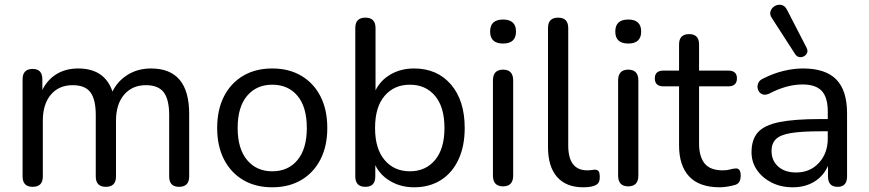

<svg xmlns="http://www.w3.org/2000/svg" viewBox="-20 -787 3692 816"><path d="M119 7Q76 7 76 -37V-450Q76 -494 119 -494Q160 -494 160 -450V-405Q182 -449 221 -472.5Q260 -496 312 -496Q425 -496 458 -398Q480 -443 523 -469.5Q566 -496 622 -496Q784 -496 784 -303V-37Q784 7 741 7Q699 7 699 -37V-298Q699 -364 676 -394.5Q653 -425 600 -425Q542 -425 507.5 -384.5Q473 -344 473 -274V-37Q473 7 430 7Q387 7 387 -37V-298Q387 -364 364.5 -394.5Q342 -425 289 -425Q230 -425 196 -384.5Q162 -344 162 -274V-37Q162 7 119 7Z M1137 9Q1066 9 1013.5 -22Q961 -53 932 -109.5Q903 -166 903 -243Q903 -321 932 -377.5Q961 -434 1013.5 -465Q1066 -496 1137 -496Q1208 -496 1260.5 -465Q1313 -434 1342 -377.5Q1371 -321 1371 -243Q1371 -166 1342 -109.5Q1313 -53 1260.5 -22Q1208 9 1137 9ZM1137 -59Q1205 -59 1244.5 -107Q1284 -155 1284 -243Q1284 -332 1244.5 -379.5Q1205 -427 1137 -427Q1070 -427 1030 -379.5Q990 -332 990 -243Q990 -155 1030 -107Q1070 -59 1137 -59Z M1722 -59Q1789 -59 1829 -107Q1869 -155 1869 -243Q1869 -332 1829 -379.5Q1789 -427 1722 -427Q1655 -427 1614.5 -379.5Q1574 -332 1574 -243Q1574 -155 1614.5 -107Q1655 -59 1722 -59ZM1740 9Q1684 9 1640 -16.5Q1596 -42 1575 -85V-37Q1575 7 1533 7Q1490 7 1490 -37V-668Q1490 -712 1533 -712Q1576 -712 1576 -668V-403Q1597 -446 1640.5 -471Q1684 -496 1740 -496Q1838 -496 1896.5 -428Q1955 -360 1955 -243Q1955 -166 1928.5 -109Q1902 -52 1853.5 -21.5Q1805 9 1740 9Z M2118 5Q2075 5 2075 -41V-445Q2075 -491 2118 -491Q2161 -491 2161 -445V-41Q2161 5 2118 5ZM2118 -602Q2063 -602 2063 -653Q2063 -704 2118 -704Q2173 -704 2173 -653Q2173 -602 2118 -602Z M2459 9Q2386 9 2347.5 -35Q2309 -79 2309 -162V-668Q2309 -712 2352 -712Q2395 -712 2395 -668V-169Q2395 -63 2476 -63Q2484 -63 2492 -64Q2500 -65 2507 -66Q2518 -66 2523.5 -60Q2529 -54 2529 -34Q2529 -15 2520.5 -6.5Q2512 2 2493 6Q2478 9 2459 9Z M2650 5Q2607 5 2607 -41V-445Q2607 -491 2650 -491Q2693 -491 2693 -445V-41Q2693 5 2650 5ZM2650 -602Q2595 -602 2595 -653Q2595 -704 2650 -704Q2705 -704 2705 -653Q2705 -602 2650 -602Z M3040 9Q2952 9 2909 -37Q2866 -83 2866 -169V-420H2800Q2763 -420 2763 -454Q2763 -487 2800 -487H2866V-598Q2866 -642 2909 -642Q2951 -642 2951 -598V-487H3075Q3112 -487 3112 -454Q3112 -420 3075 -420H2951V-177Q2951 -122 2974.5 -92.5Q2998 -63 3052 -63Q3070 -63 3083.5 -67Q3097 -71 3107 -71Q3116 -72 3122 -65Q3128 -58 3128 -40Q3128 -27 3123.5 -17Q3119 -7 3107 -2Q3095 2 3075 5.5Q3055 9 3040 9Z M3360 -556 3260 -711Q3250 -726 3255 -740Q3260 -754 3273 -761.5Q3286 -769 3301 -766Q3316 -763 3325 -745L3408 -584Q3416 -568 3407 -556.5Q3398 -545 3383.5 -544Q3369 -543 3360 -556ZM3349 9Q3299 9 3259.5 -11Q3220 -31 3197 -64.5Q3174 -98 3174 -140Q3174 -194 3201 -224.5Q3228 -255 3292 -268Q3356 -281 3465 -281H3498V-313Q3498 -373 3472.5 -400.5Q3447 -428 3391 -428Q3323 -428 3249 -389Q3231 -381 3218.5 -387Q3206 -393 3201.5 -406Q3197 -419 3202 -432.5Q3207 -446 3223 -453Q3266 -475 3309.5 -485.5Q3353 -496 3393 -496Q3488 -496 3534 -449.5Q3580 -403 3580 -305V-37Q3580 7 3540 7Q3499 7 3499 -37V-82Q3480 -39 3441 -15Q3402 9 3349 9ZM3498 -229H3467Q3387 -229 3341.5 -221.5Q3296 -214 3277.5 -195.5Q3259 -177 3259 -145Q3259 -105 3287 -79.5Q3315 -54 3364 -54Q3423 -54 3460.5 -95Q3498 -136 3498 -198Z"/></svg>

Font: Chiron GoRound TC N
Style: Regular
Weight: 350
Designer: Ryoko NISHIZUKA 西塚涼子 (kana, bopomofo & ideographs); Paul D. Hunt (Latin, Greek & Cyrillic); Sandoll Communications 산돌커뮤니
Foundry: Adobe
Version: Version 1.000;hotconv 1.1.1;makeotfexe 2.6.0